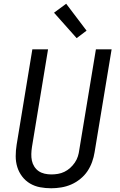

<svg xmlns="http://www.w3.org/2000/svg" viewBox="-20 -999 640 1027"><path d="M254 8Q223 8 194 2.5Q165 -3 140.5 -17.5Q116 -32 98.5 -55Q81 -78 72.5 -105.5Q64 -133 64 -163.5Q64 -194 69 -225L153 -735H237L151 -213Q148 -194 147.5 -175.5Q147 -157 150.5 -140Q154 -123 163.5 -108Q173 -93 187 -83.5Q201 -74 218.5 -70Q236 -66 255 -66Q272 -66 290 -69Q308 -72 324.5 -80Q341 -88 355 -100.5Q369 -113 380 -129Q391 -145 396.5 -162.5Q402 -180 404 -197L493 -735H577L486 -185Q482 -159 472.5 -132.5Q463 -106 447.5 -83Q432 -60 409 -41.5Q386 -23 360.5 -12Q335 -1 307.5 3.5Q280 8 254 8ZM390 -795 269 -931 334 -979 443 -835Z"/></svg>

Font: Iosevka Extended Oblique
Style: Regular
Weight: 400
Width: 7
Italic angle: -9°
Monospace: yes
Designer: Belleve Invis
Foundry: Belleve Invis
Version: Version 32.0.1; ttfautohint (v1.8.4)